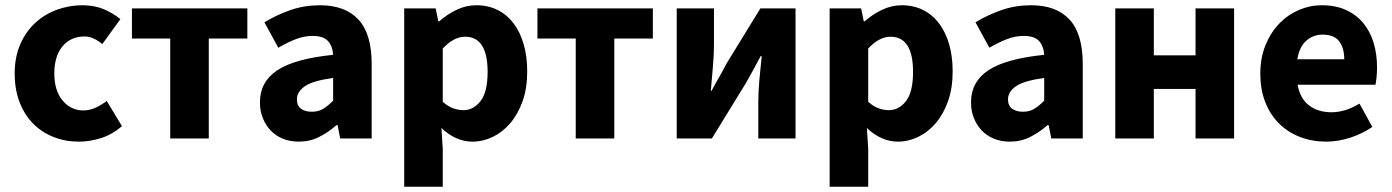

<svg xmlns="http://www.w3.org/2000/svg" viewBox="-20 -528 5307 732"><path d="M281 12Q229 12 184.5 -5.5Q140 -23 107 -56Q74 -89 55 -137.5Q36 -186 36 -248Q36 -310 57 -358.5Q78 -407 113.5 -440Q149 -473 196 -490.5Q243 -508 294 -508Q340 -508 375.5 -493Q411 -478 439 -455L370 -360Q335 -389 303 -389Q249 -389 218 -351Q187 -313 187 -248Q187 -183 218.5 -145Q250 -107 298 -107Q322 -107 344.5 -117.5Q367 -128 387 -143L445 -47Q408 -15 365 -1.5Q322 12 281 12Z M629 0V-381H483V-496H923V-381H776V0Z M1119 12Q1085 12 1057.5 0.5Q1030 -11 1011 -31.5Q992 -52 981.5 -79Q971 -106 971 -138Q971 -216 1037 -260Q1103 -304 1250 -319Q1248 -352 1230.5 -371.5Q1213 -391 1172 -391Q1140 -391 1108.5 -379Q1077 -367 1041 -346L988 -443Q1036 -472 1088.5 -490Q1141 -508 1200 -508Q1296 -508 1346.5 -453.5Q1397 -399 1397 -284V0H1277L1267 -51H1263Q1231 -23 1196 -5.5Q1161 12 1119 12ZM1169 -102Q1194 -102 1212 -113Q1230 -124 1250 -144V-231Q1172 -220 1142 -199Q1112 -178 1112 -149Q1112 -125 1127.5 -113.5Q1143 -102 1169 -102Z M1521 184V-496H1641L1651 -447H1655Q1684 -473 1720.5 -490.5Q1757 -508 1796 -508Q1841 -508 1877 -490Q1913 -472 1938 -439Q1963 -406 1976.5 -359.5Q1990 -313 1990 -256Q1990 -192 1972.5 -142.5Q1955 -93 1925.5 -58.5Q1896 -24 1858.5 -6Q1821 12 1781 12Q1749 12 1719 -1.5Q1689 -15 1663 -40L1668 39V184ZM1747 -108Q1785 -108 1812 -142.5Q1839 -177 1839 -254Q1839 -388 1753 -388Q1710 -388 1668 -343V-140Q1688 -122 1708 -115Q1728 -108 1747 -108Z M2175 0V-381H2029V-496H2469V-381H2322V0Z M2560 0V-496H2702V-358Q2702 -321 2698 -274.5Q2694 -228 2690 -182H2693Q2705 -205 2722 -234.5Q2739 -264 2750 -286L2879 -496H3013V0H2871V-138Q2871 -176 2875 -222Q2879 -268 2884 -314H2880Q2868 -291 2851.5 -261Q2835 -231 2823 -210L2694 0Z M3143 184V-496H3263L3273 -447H3277Q3306 -473 3342.5 -490.5Q3379 -508 3418 -508Q3463 -508 3499 -490Q3535 -472 3560 -439Q3585 -406 3598.5 -359.5Q3612 -313 3612 -256Q3612 -192 3594.5 -142.5Q3577 -93 3547.5 -58.5Q3518 -24 3480.5 -6Q3443 12 3403 12Q3371 12 3341 -1.5Q3311 -15 3285 -40L3290 39V184ZM3369 -108Q3407 -108 3434 -142.5Q3461 -177 3461 -254Q3461 -388 3375 -388Q3332 -388 3290 -343V-140Q3310 -122 3330 -115Q3350 -108 3369 -108Z M3830 12Q3796 12 3768.5 0.5Q3741 -11 3722 -31.5Q3703 -52 3692.5 -79Q3682 -106 3682 -138Q3682 -216 3748 -260Q3814 -304 3961 -319Q3959 -352 3941.5 -371.5Q3924 -391 3883 -391Q3851 -391 3819.5 -379Q3788 -367 3752 -346L3699 -443Q3747 -472 3799.5 -490Q3852 -508 3911 -508Q4007 -508 4057.5 -453.5Q4108 -399 4108 -284V0H3988L3978 -51H3974Q3942 -23 3907 -5.5Q3872 12 3830 12ZM3880 -102Q3905 -102 3923 -113Q3941 -124 3961 -144V-231Q3883 -220 3853 -199Q3823 -178 3823 -149Q3823 -125 3838.5 -113.5Q3854 -102 3880 -102Z M4232 0V-496H4379V-317H4538V-496H4685V0H4538V-189H4379V0Z M5036 12Q4983 12 4937 -5.5Q4891 -23 4857 -56.5Q4823 -90 4804 -138Q4785 -186 4785 -248Q4785 -308 4805 -356.5Q4825 -405 4857.5 -438.5Q4890 -472 4932 -490Q4974 -508 5019 -508Q5072 -508 5111.5 -490Q5151 -472 5177.5 -440Q5204 -408 5217 -364.5Q5230 -321 5230 -270Q5230 -250 5228 -232Q5226 -214 5224 -205H4927Q4937 -151 4971.5 -125.5Q5006 -100 5056 -100Q5109 -100 5163 -133L5212 -44Q5174 -18 5127.5 -3Q5081 12 5036 12ZM4926 -302H5105Q5105 -344 5086 -370Q5067 -396 5022 -396Q4987 -396 4960.5 -373Q4934 -350 4926 -302Z"/></svg>

Font: Giro Regular
Style: Bold
Weight: 700
Designer: Paul D. Hunt
Foundry: Adobe Systems Incorporated
Version: Version 1.000;PS 1.0;hotconv 1.0.88;makeotf.lib2.5.647800